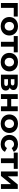

<svg xmlns="http://www.w3.org/2000/svg" viewBox="2528 -3070 549 5646"><g transform="rotate(90 2803.0 -247.5)"><path d="M466 -377H212V0H69V-495H466Z M753 7Q675 7 612.5 -25.5Q550 -58 515.5 -116Q481 -174 481 -247.5Q481 -321 515.5 -379Q550 -437 612.5 -469.5Q675 -502 753 -502Q831 -502 892.5 -469.5Q954 -437 989 -379Q1024 -321 1024 -247.5Q1024 -174 989 -116Q954 -58 892.5 -25.5Q831 7 753 7ZM753 -110Q808 -110 843.5 -147.5Q879 -185 879 -247.5Q879 -310 843.5 -347.5Q808 -385 753 -385Q698 -385 662 -347.5Q626 -310 626 -247.5Q626 -185 662 -147.5Q698 -110 753 -110Z M1520 -377H1352V0H1210V-377H1042V-495H1520Z M1808 7Q1730 7 1667.5 -25.5Q1605 -58 1570.5 -116Q1536 -174 1536 -247.5Q1536 -321 1570.5 -379Q1605 -437 1667.5 -469.5Q1730 -502 1808 -502Q1886 -502 1947.5 -469.5Q2009 -437 2044 -379Q2079 -321 2079 -247.5Q2079 -174 2044 -116Q2009 -58 1947.5 -25.5Q1886 7 1808 7ZM1808 -110Q1863 -110 1898.5 -147.5Q1934 -185 1934 -247.5Q1934 -310 1898.5 -347.5Q1863 -385 1808 -385Q1753 -385 1717 -347.5Q1681 -310 1681 -247.5Q1681 -185 1717 -147.5Q1753 -110 1808 -110Z M2643 -141Q2643 -74 2592 -37Q2541 0 2441 0H2177V-495H2430Q2523 -495 2575.5 -461.5Q2628 -428 2628 -367Q2628 -330 2609 -302Q2590 -274 2555 -259Q2643 -229 2643 -141ZM2309 -292H2417Q2493 -292 2493 -345Q2493 -397 2417 -397H2309ZM2508 -152Q2508 -180 2489.5 -193.5Q2471 -207 2432 -207H2309V-98H2429Q2508 -98 2508 -152Z M2749 -495H2892V-302H3107V-495H3250V0H3107V-185H2892V0H2749Z M3619 7Q3541 7 3478.5 -25.5Q3416 -58 3381.5 -116Q3347 -174 3347 -247.5Q3347 -321 3381.5 -379Q3416 -437 3478.5 -469.5Q3541 -502 3619 -502Q3697 -502 3758.5 -469.5Q3820 -437 3855 -379Q3890 -321 3890 -247.5Q3890 -174 3855 -116Q3820 -58 3758.5 -25.5Q3697 7 3619 7ZM3619 -110Q3674 -110 3709.5 -147.5Q3745 -185 3745 -247.5Q3745 -310 3709.5 -347.5Q3674 -385 3619 -385Q3564 -385 3528 -347.5Q3492 -310 3492 -247.5Q3492 -185 3528 -147.5Q3564 -110 3619 -110Z M4224 -502Q4302 -502 4360.5 -469.5Q4419 -437 4445 -376L4334 -316Q4295 -385 4223 -385Q4166 -385 4129.5 -348Q4093 -311 4093 -247.5Q4093 -184 4129.5 -147Q4166 -110 4223 -110Q4296 -110 4334 -178L4445 -118Q4419 -59 4360.5 -26Q4302 7 4224 7Q4144 7 4081 -25.5Q4018 -58 3983 -116Q3948 -174 3948 -247.5Q3948 -321 3983 -379Q4018 -437 4081 -469.5Q4144 -502 4224 -502Z M4946 -377H4778V0H4636V-377H4468V-495H4946Z M5022 -495H5165V-201L5406 -495H5537V0H5395V-294L5154 0H5022Z"/></g></svg>

Font: Montserrat Ace
Style: Bold
Weight: 700
Designer: Julieta Ulanovsky
Foundry: Julieta Ulanovsky
Version: Version 1